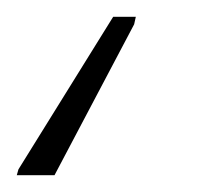

<svg xmlns="http://www.w3.org/2000/svg" viewBox="-56 -50 261 229"><path d="M-36 159H9L104 -21L106 -30H79L-34 152Z"/></svg>

Font: Noto Sans SemiCondensed ExtraLight
Style: Italic
Weight: 200
Width: 4
Italic angle: -12°
Designer: Monotype Design Team
Foundry: Monotype Imaging Inc.
Version: Version 2.013